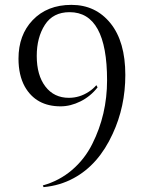

<svg xmlns="http://www.w3.org/2000/svg" viewBox="-20 -632 600 789"><path d="M229 -195Q128 -195 82 -276Q56 -323 56 -391Q56 -488 114 -549Q174 -612 273.5 -612Q373 -612 434 -536.5Q495 -461 495 -324Q495 -194 443 -82Q385 45 283 100Q226 131 159 137L156 130Q224 111 276 66.5Q328 22 359 -40Q420 -161 420 -302Q420 -582 266 -582Q198 -582 164.5 -530Q131 -478 131 -402Q131 -323 166.5 -276.5Q202 -230 263 -230Q307 -230 345 -255Q362 -266 376 -282L381 -273Q352 -236 311 -215.5Q270 -195 229 -195Z"/></svg>

Font: Cinzel Decorative
Style: Regular
Weight: 400
Designer: Natanael Gama
Version: Version 1.001;PS 001.001;hotconv 1.0.56;makeotf.lib2.0.21325